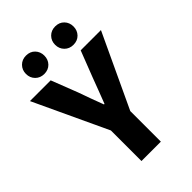

<svg xmlns="http://www.w3.org/2000/svg" viewBox="-253 -936 1032 1032"><g transform="rotate(-45 263.0 -420.0)"><path d="M188.6 0V-232.4L-7.4 -651.8H150.2L208.4 -502.1Q221.2 -465.1 234.1 -430.3Q247 -395.6 261.3 -357.6H265.3Q279.6 -395.6 293.2 -430.3Q306.8 -465.1 320.3 -502.1L378.4 -651.8H532.4L336 -232.4V0ZM150.4 -700Q120.1 -700 100.3 -720Q80.5 -740.1 80.5 -769.9Q80.5 -799.7 100.3 -819.8Q120.1 -839.8 150.4 -839.8Q181.7 -839.8 201 -819.8Q220.3 -799.7 220.3 -769.9Q220.3 -740.1 201 -720Q181.7 -700 150.4 -700ZM372 -700Q341.7 -700 321.9 -720Q302.1 -740.1 302.1 -769.9Q302.1 -799.7 321.9 -819.8Q341.7 -839.8 372 -839.8Q403.3 -839.8 422.6 -819.8Q441.9 -799.7 441.9 -769.9Q441.9 -740.1 422.6 -720Q403.3 -700 372 -700Z"/></g></svg>

Font: Source Sans 3 VF
Style: Regular
Weight: 200
Designer: Paul D. Hunt
Foundry: Adobe
Version: Version 3.046;hotconv 1.0.118;makeotfexe 2.5.65603